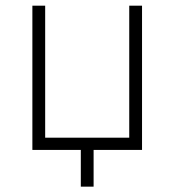

<svg xmlns="http://www.w3.org/2000/svg" viewBox="-20 -538 626 689"><path d="M270 131.8V0H96.2V-517.6H142.1V-43.9H443.8V-517.6H489.7V0H315.9V131.8Z"/></svg>

Font: Cascadia Code ExtraLight
Style: Regular
Weight: 200
Monospace: yes
Designer: Aaron Bell
Foundry: Saja Typeworks
Version: Version 2407.024; ttfautohint (v1.8.4)